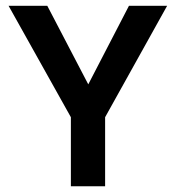

<svg xmlns="http://www.w3.org/2000/svg" viewBox="-20 -648 612 668"><path d="M226.6 0V-240.2L9.8 -627.9H144.5L287.1 -354.5L428.7 -627.9H561.5L345.7 -240.2V0Z"/></svg>

Font: Padauk
Style: Bold
Weight: 700
Designer: Debbi Hosken, Becca Hirsbrunner Spalinger
Foundry: SIL International
Version: Version 5.003